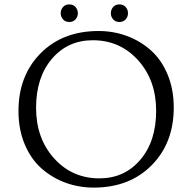

<svg xmlns="http://www.w3.org/2000/svg" viewBox="-20 -841 858 873"><path d="M323.5 -753Q313 -741 295 -741Q277 -741 266.5 -753Q256 -765 256 -781Q256 -797 266.5 -809Q277 -821 295 -821Q313 -821 323.5 -809Q334 -797 334 -781Q334 -765 323.5 -753ZM551.5 -753Q541 -741 523 -741Q505 -741 494.5 -753Q484 -765 484 -781Q484 -797 494.5 -809Q505 -821 523 -821Q541 -821 551.5 -809Q562 -797 562 -781Q562 -765 551.5 -753ZM64 -336Q64 -497 164.5 -598.5Q265 -700 428 -700Q495 -700 555.5 -678Q616 -656 664.5 -613.5Q713 -571 741.5 -503.5Q770 -436 770 -352Q770 -191 669.5 -89.5Q569 12 406 12Q339 12 278.5 -10Q218 -32 169.5 -74.5Q121 -117 92.5 -184.5Q64 -252 64 -336ZM690 -337Q690 -476 608 -567Q526 -658 402 -658Q288 -658 216 -573.5Q144 -489 144 -351Q144 -212 226 -121Q308 -30 432 -30Q546 -30 618 -114.5Q690 -199 690 -337Z"/></svg>

Font: Bellefair
Style: Regular
Weight: 400
Designer: Nick Shinn, Liron Lavi Turkenic
Foundry: Shinntype
Version: Version 1.003;PS 001.003;hotconv 1.0.88;makeotf.lib2.5.64775